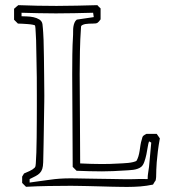

<svg xmlns="http://www.w3.org/2000/svg" viewBox="-20 -718 665 753"><path d="M66.9 -0.5V-25.4Q68.8 -28.3 70.6 -31.5Q72.3 -34.7 74.2 -37.6Q84 -41.5 96.4 -47.4Q108.9 -53.2 116.2 -60.5Q117.2 -61.5 117.9 -63.7Q118.7 -65.9 119.6 -65.9Q120.6 -65.9 120.6 -64.5Q120.6 -63.5 119.1 -62.3Q117.7 -61 117.2 -60.1Q119.1 -60.1 120.4 -76.9Q121.6 -93.8 122.6 -119.9Q123.5 -146 123.8 -178.5Q124 -210.9 124.3 -241.9Q124.5 -272.9 124.5 -299.6Q124.5 -326.2 124.5 -340.8Q124.5 -377.4 124.3 -414.3Q124 -451.2 123 -487.8L121.6 -559.6L120.1 -588.9Q119.6 -597.7 119.1 -606.2Q118.7 -614.7 116.2 -622.1Q117.2 -620.6 117.4 -619.1Q117.7 -617.7 118.7 -616.2Q118.7 -619.1 109.9 -620.8Q101.1 -622.6 89.4 -623.5Q77.6 -624.5 66.4 -625Q55.2 -625.5 50.3 -625.5L35.2 -640.6V-683.6Q39.1 -687.5 43.2 -690.7Q47.4 -693.8 51.8 -697.8Q126.5 -694.8 201.7 -694.8Q241.7 -694.8 281.7 -695.8Q321.8 -696.8 361.8 -697.8Q367.7 -690.9 374.5 -685.1V-642.1Q370.6 -637.2 368.2 -634Q365.7 -630.9 362.8 -628.9Q359.9 -627 355.7 -626.2Q351.6 -625.5 343.8 -625.5Q336.9 -625.5 329.3 -625.2Q321.8 -625 315.2 -623.8Q308.6 -622.6 303.5 -620.1Q298.3 -617.7 296.9 -613.3Q296.9 -614.3 297.6 -616.7Q298.3 -619.1 299.8 -619.1Q299.8 -618.2 299.1 -616.7Q298.3 -615.2 297.9 -614.3Q295.9 -586.4 294.9 -562.7Q293.9 -539.1 293.5 -517.1Q293 -495.1 293 -473.4Q293 -451.7 292.5 -427.7Q292.5 -339.4 293.5 -252.2Q294.4 -165 294.4 -77.1Q315.9 -76.2 337.2 -75.4Q358.4 -74.7 379.9 -74.7Q396.5 -74.7 412.8 -75.2Q429.2 -75.7 445.8 -76.7Q453.6 -77.1 463.4 -77.6Q473.1 -78.1 482.9 -79.1Q492.7 -80.1 502 -82.3Q511.2 -84.5 518.1 -88.4Q517.1 -87.4 515.9 -86.4Q514.6 -85.4 513.7 -84.5Q519.5 -93.8 522.7 -104.5Q525.9 -115.2 527.6 -126.7Q529.3 -138.2 531 -149.4Q532.7 -160.6 536.1 -170.9Q537.1 -176.8 538.6 -180.2Q540 -183.6 542.5 -185.8Q544.9 -188 547.9 -189.5Q550.8 -190.9 554.2 -192.9H594.7Q597.7 -188.5 600.8 -184.1Q604 -179.7 606.9 -175.3Q602.1 -148.9 599.1 -124.8Q596.2 -100.6 594.7 -82Q593.3 -63.5 593 -52.7Q592.8 -42 592.8 -42.5Q592.8 -32.7 592.3 -23.4Q591.8 -14.2 588.9 -5.9Q588.9 -6.8 588.9 -9.3Q588.9 -11.7 589.4 -12.7V-9.8Q584 -1.5 580.1 5.9Q555.2 11.2 530 13.2Q504.9 15.1 479.5 15.1Q473.6 15.1 456.5 14.9Q439.5 14.6 417 14.2Q394.5 13.7 369.4 12.9Q344.2 12.2 321.8 11.7Q299.3 11.2 282 11Q264.6 10.7 257.8 10.7Q213.4 10.7 169.9 11.5Q126.5 12.2 82 14.6ZM119.6 -5.4Q141.1 -7.8 176.8 -13.2Q212.4 -18.6 257.3 -18.6Q263.7 -18.6 280.5 -18.3Q297.4 -18.1 319.8 -17.6Q342.3 -17.1 367.4 -16.8Q392.6 -16.6 415.3 -16.1Q438 -15.6 455.6 -15.4Q473.1 -15.1 480 -15.1Q494.6 -15.1 504.2 -15.4Q513.7 -15.6 521.7 -15.9Q529.8 -16.1 538.3 -16.1Q546.9 -16.1 559.1 -15.6Q559.1 -29.8 561 -40Q563 -50.3 564.5 -64L573.2 -158.7L564.5 -163.6Q561.5 -155.3 559.3 -141.1Q557.1 -127 554 -111.8Q550.8 -96.7 546.1 -83.5Q541.5 -70.3 534.2 -64Q528.3 -59.1 520 -56.2Q511.7 -53.2 502.7 -52Q493.7 -50.8 484.6 -50.3Q475.6 -49.8 467.8 -49.3Q445.8 -47.9 423.8 -46.9Q401.9 -45.9 379.9 -45.9Q355 -45.9 330.3 -46.6Q305.7 -47.4 280.3 -48.3L265.1 -63.5Q265.1 -154.8 264.2 -245.1Q263.2 -335.4 263.2 -426.3Q263.2 -465.3 263.7 -503.9Q264.2 -542.5 266.6 -581.1Q267.1 -588.4 266.8 -596.7Q266.6 -605 267.8 -613Q269 -621.1 272 -628.7Q274.9 -636.2 281.2 -641.1L347.7 -650.9L345.2 -668Q308.6 -667 272.2 -666.3Q235.8 -665.5 199.2 -665.5Q165.5 -665.5 131.8 -666.3Q98.1 -667 64.5 -668V-654.3Q72.3 -653.8 85.4 -653.6Q98.6 -653.3 111.3 -650.6Q124 -647.9 134.3 -641.6Q144.5 -635.3 146.5 -623.5Q147.5 -616.2 148.2 -606.7Q148.9 -597.2 149.4 -590.3L150.9 -561Q151.9 -530.3 152.3 -493.7Q152.8 -457 153.1 -424.3Q153.3 -391.6 153.6 -368.7Q153.8 -345.7 153.8 -342.3Q153.8 -338.4 153.6 -318.4Q153.3 -298.3 152.8 -270Q152.3 -241.7 151.9 -209.7Q151.4 -177.7 150.9 -149.9Q150.4 -122.1 149.9 -103Q149.4 -84 149.4 -81.5Q148.9 -65.4 145.8 -55.7Q142.6 -45.9 136.2 -39.3Q129.9 -32.7 120.1 -27.6Q110.4 -22.5 96.2 -15.6V-2Z"/></svg>

Font: XB Kayhan Pook
Style: Regular
Weight: 700
Designer: Behnam
Foundry: Irmug
Version: Version 7.300 2009